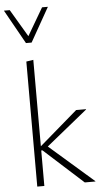

<svg xmlns="http://www.w3.org/2000/svg" viewBox="-77 -1044 569 1083"><g transform="rotate(-5 208.0 -502.5)"><path d="M358 0 136 -201H120V-217L345 -411H401V-409L148 -204L153 -233L418 -2V0ZM89 0V-708L129 -714V0ZM96 -812 105 -836 204 -1005H237L128 -812ZM96 -812 -12 -1005H21L121 -836L128 -812Z"/></g></svg>

Font: Ysabeau ExtraLight
Style: Regular
Weight: 250
Designer: Christian Thalmann (Catharsis Fonts)
Version: Version 2.002